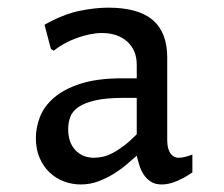

<svg xmlns="http://www.w3.org/2000/svg" viewBox="-20 -745 583 499"><path d="M335.4 -340.3Q325.2 -331.5 310.3 -318.6Q295.4 -305.7 276.6 -293.9Q257.8 -282.2 236.1 -273.9Q214.4 -265.6 189.9 -265.6Q167.5 -265.6 146.5 -273.4Q125.5 -281.2 109.1 -296.6Q92.8 -312 83 -334.5Q73.2 -356.9 73.2 -386.2Q73.2 -413.1 83.7 -440.7Q94.2 -468.3 119.9 -490.7Q145.5 -513.2 189 -527.3Q232.4 -541.5 298.3 -541.5H335.4V-577.1Q335.4 -596.2 328.9 -611.3Q322.3 -626.5 310.3 -637.2Q298.3 -647.9 281.7 -653.6Q265.1 -659.2 245.1 -659.2Q230.5 -659.2 213.4 -655.8Q196.3 -652.3 179.4 -646.2Q162.6 -640.1 147.2 -631.6Q131.8 -623 119.6 -613.3L112.3 -617.7L95.7 -680.7Q144.5 -708 185.8 -716.6Q227.1 -725.1 261.2 -725.1Q339.4 -725.1 377 -692.9Q414.6 -660.6 414.6 -595.7V-379.9Q414.6 -374.5 415.5 -366.9Q416.5 -359.4 419.7 -352.3Q422.9 -345.2 429 -340.1Q435.1 -335 445.3 -335Q451.2 -335 460.7 -337.2Q470.2 -339.4 480 -343.3V-296.9Q459.5 -282.7 439.2 -274.2Q418.9 -265.6 400.4 -265.6Q383.3 -265.6 372.3 -272.7Q361.3 -279.8 354 -290.5Q346.7 -301.3 342.5 -314.5Q338.4 -327.6 335.4 -340.3ZM335.4 -490.7H303.2Q256.3 -490.7 227.8 -484.1Q199.2 -477.5 183.6 -466.6Q168 -455.6 162.6 -440.9Q157.2 -426.3 157.2 -409.7Q157.2 -374.5 176 -354.7Q194.8 -335 224.1 -335Q235.4 -335 247.3 -337.6Q259.3 -340.3 272.9 -347.4Q286.6 -354.5 302 -366.2Q317.4 -377.9 335.4 -396Z"/></svg>

Font: Proza Libre
Style: Regular
Weight: 400
Designer: Jasper de Waard
Foundry: Jasper de Waard
Version: Version 1.001; ttfautohint (v1.4.1.8-43bc)